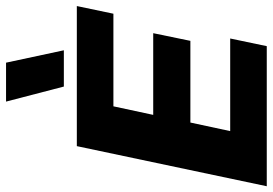

<svg xmlns="http://www.w3.org/2000/svg" viewBox="-162 -768 924 651"><g transform="rotate(-90 300.5 -442.0)"><path d="M333 -688 282 -884H414L456 -688ZM-5 0 131 -644H606L580 -520H266L237 -385H514L488 -259H211L182 -124H496L470 0Z"/></g></svg>

Font: Kanit SemiBold
Style: Italic
Weight: 600
Italic angle: -12°
Designer: Katatrad Team
Foundry: CadsonDemak
Version: Version 2.000; ttfautohint (v1.8.3)